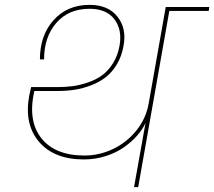

<svg xmlns="http://www.w3.org/2000/svg" viewBox="-20 -769 880 789"><path d="M530.8 0 578.1 -264.2Q566.4 -237.8 543.9 -212.2Q521.5 -186.5 489.7 -164.1Q458 -141.6 414.8 -127.7Q371.6 -113.8 325.2 -113.8Q202.6 -113.8 140.6 -186Q78.6 -258.3 100.1 -376Q101.6 -385.3 107.9 -411.1H215.8Q249 -411.1 278.8 -415Q308.6 -418.9 341.6 -430.2Q374.5 -441.4 399.7 -459.7Q424.8 -478 444.3 -509Q463.9 -540 471.2 -581.1Q482.9 -646.5 450.2 -689.7Q417.5 -732.9 348.1 -732.9Q261.7 -732.9 211.4 -674.8Q161.1 -616.7 161.1 -524.9H144Q144 -623.5 200.2 -686.3Q256.3 -749 348.1 -749Q424.3 -749 462.6 -700.7Q501 -652.3 487.8 -581.1Q480.5 -538.6 460.7 -505.4Q440.9 -472.2 414.8 -451.9Q388.7 -431.6 354.5 -418.5Q320.3 -405.3 286.1 -400.1Q252 -395 213.9 -395H121.1Q93.3 -272.9 149.7 -201.4Q206.1 -129.9 327.1 -129.9Q388.7 -129.9 445.1 -157Q501.5 -184.1 540.8 -233.2Q580.1 -282.2 590.8 -342.8L661.1 -740.2H839.8L837.9 -724.1H675.8L547.9 0Z"/></svg>

Font: SVN-Poppins Thin
Style: Italic
Weight: 100
Italic angle: -10°
Designer: Ninad Kale (Devanagari), Jonny Pinhorn (Latin)
Foundry: Indian Type Foundry
Version: Version 3.002 2017